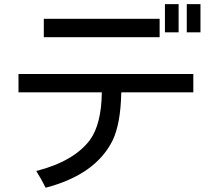

<svg xmlns="http://www.w3.org/2000/svg" viewBox="-20 -841 1040 918"><path d="M560.5 -399.4 559.6 -393.6Q556.6 -250 518.6 -169.9Q437.5 -5.9 198.2 56.6Q178.7 16.6 153.3 -23.4Q333 -69.3 410.2 -171.9Q464.8 -248 466.8 -397.5V-399.4H68.4V-487.3H904.3V-399.4ZM743.2 -751V-663.1H189.5V-751ZM938.5 -821.3V-686.5H873V-821.3ZM834 -821.3V-686.5H768.6V-821.3Z"/></svg>

Font: MotoyaLCedar
Style: W3 mono
Weight: 400
Version: Version 1.01